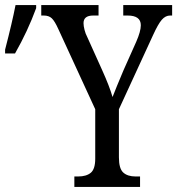

<svg xmlns="http://www.w3.org/2000/svg" viewBox="-61 -734 696 754"><path d="M231 -41H246Q278 -41 295.5 -55.5Q313 -70 313 -111V-305L168 -620Q154 -651 142.5 -662Q131 -673 111 -673H101V-714H326V-673H305Q267 -673 267 -643Q267 -632 271 -616.5Q275 -601 281 -590L340 -459Q369 -395 381 -353Q394 -387 424 -458L474 -570Q492 -611 492 -635Q492 -673 440 -673H423V-714H615V-673H607Q589 -673 574.5 -656.5Q560 -640 540 -596L406 -305V-116Q406 -72 423 -56.5Q440 -41 471 -41H489V0H231ZM-41 -539Q-13 -647 0 -714H81V-702Q48 -612 -2 -524H-41Z"/></svg>

Font: Noto Serif Cond
Style: Regular
Weight: 400
Width: 3
Designer: Monotype Design Team
Foundry: Monotype Imaging Inc.
Version: Version 1.001